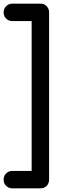

<svg xmlns="http://www.w3.org/2000/svg" viewBox="-20 -802 355 1056"><path d="M48 234Q28 234 14 220.5Q0 207 0 186Q0 165 14 151.5Q28 138 48 138H154V-686H48Q28 -686 14 -699.5Q0 -713 0 -734Q0 -754 14 -768Q28 -782 48 -782H202Q223 -782 236.5 -768Q250 -754 250 -734V186Q250 207 236.5 220.5Q223 234 202 234Z"/></svg>

Font: Comfortaa SemiBold
Style: Regular
Weight: 600
Designer: Johan Aakerlund
Foundry: Johan Aakerlund
Version: Version 3.104; ttfautohint (v1.8.1.43-b0c9)